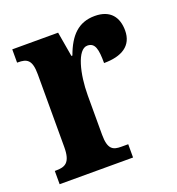

<svg xmlns="http://www.w3.org/2000/svg" viewBox="-106 -634 662 720"><g transform="rotate(-20 225.5 -274.0)"><path d="M11 0H304V-53H276C244 -53 224 -61 224 -120V-277C224 -361 246 -453 286 -453C317 -453 323 -425 323 -370C394 -370 439 -397 439 -458C439 -510 413 -548 350 -548C285 -548 247 -509 221 -437H217L200 -536H17V-483H20C56 -483 75 -474 75 -415V-125C75 -62 52 -53 15 -53H11Z"/></g></svg>

Font: Noto Serif Armenian ExtraCondensed ExtraBold
Style: Regular
Weight: 800
Width: 2
Designer: Monotype Design Team
Foundry: Monotype Imaging Inc.
Version: Version 2.008